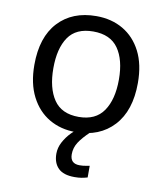

<svg xmlns="http://www.w3.org/2000/svg" viewBox="-85 -616 775 906"><g transform="rotate(10 302.5 -163.0)"><path d="M551 -269Q551 -136 483.5 -63Q416 10 301 10Q230 10 174.5 -22.5Q119 -55 87 -117.5Q55 -180 55 -269Q55 -402 122 -474Q189 -546 304 -546Q377 -546 432.5 -513.5Q488 -481 519.5 -419.5Q551 -358 551 -269ZM146 -269Q146 -174 183.5 -118.5Q221 -63 303 -63Q384 -63 422 -118.5Q460 -174 460 -269Q460 -364 422 -418Q384 -472 302 -472Q220 -472 183 -418Q146 -364 146 -269ZM302 116Q302 161 347 161Q364 161 375.5 158.5Q387 156 395 155V211Q381 215 367 217.5Q353 220 333 220Q280 220 255 195Q230 170 230 126Q230 97 244.5 70Q259 43 280.5 21Q302 -1 322 -15L370 0Q336 32 319 58.5Q302 85 302 116Z"/></g></svg>

Font: Noto Sans IKEA
Style: Regular
Weight: 400
Designer: Monotype Design Team
Foundry: Monotype Imaging Inc.
Version: Version 2.001